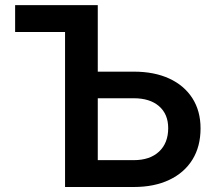

<svg xmlns="http://www.w3.org/2000/svg" viewBox="-20 -748 866 768"><path d="M40.5 -620.1V-727.5H371.1V-461.4H515.1Q597.2 -461.4 657 -433.8Q716.8 -406.2 749.5 -355.2Q782.2 -304.2 782.2 -234.4Q782.2 -162.1 749.8 -109.6Q717.3 -57.1 657.2 -28.6Q597.2 0 515.1 0H240.2V-620.1ZM371.1 -355V-107.4H515.1Q579.6 -107.4 616.2 -141.6Q652.8 -175.8 652.8 -235.4Q652.8 -291.5 616.2 -323.2Q579.6 -355 515.1 -355Z"/></svg>

Font: Inter SemiBold
Style: Regular
Weight: 600
Designer: Rasmus Andersson
Foundry: rsms
Version: Version 4.001;git-9221beed3